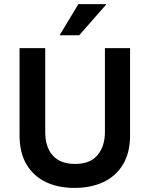

<svg xmlns="http://www.w3.org/2000/svg" viewBox="-20 -911 733 941"><path d="M344.2 10Q265 10 204.6 -18.8Q144.2 -47.5 110 -105Q75.8 -162.5 75.8 -248.3V-675H201.7V-264.2Q201.7 -190 238.8 -148.8Q275.8 -107.5 348.3 -107.5Q422.5 -107.5 458.3 -151.2Q494.2 -195 494.2 -263.3V-675H617.5V-246.7Q617.5 -165 584.2 -107.5Q550.8 -50 489.6 -20Q428.3 10 344.2 10ZM274.2 -738.3V-741.7L364.2 -890.8H499.2V-887.5L368.3 -738.3Z"/></svg>

Font: Funnel Sans SemiBold
Style: Regular
Weight: 600
Designer: NORD ID, Kristian Moeller
Foundry: Dicotype
Version: Version 1.000